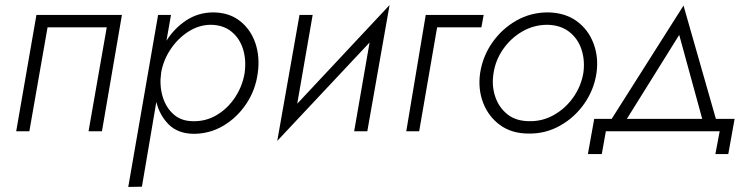

<svg xmlns="http://www.w3.org/2000/svg" viewBox="-20 -519 2985 759"><path d="M462 -460 383 0H330L402 -411H168L96 0H44L124 -460Z M541 219 487 220 605 -460H656L638 -358Q669 -407 715.5 -438Q762 -469 821 -470Q885 -470 928 -436.5Q971 -403 989.5 -348.5Q1008 -294 999 -230Q990 -163 953.5 -108.5Q917 -54 863 -22Q809 10 745 10Q683 9 647 -27Q611 -63 598 -116ZM947 -230Q954 -281 941 -324Q928 -367 895 -394Q862 -421 811 -421Q765 -420 724 -393.5Q683 -367 654.5 -324.5Q626 -282 617 -232V-231V-230Q610 -184 622 -140.5Q634 -97 664 -69Q694 -41 740 -40Q792 -38 835.5 -63.5Q879 -89 908.5 -133Q938 -177 947 -230Z M1216 -460 1155 -109 1520 -499 1432 0H1380L1441 -351L1076 38L1164 -460Z M1663 -460H1892L1883 -411H1708L1637 0H1586Z M1878 -230Q1888 -296 1926 -350.5Q1964 -405 2021 -437.5Q2078 -470 2146 -470Q2213 -469 2259 -436Q2305 -403 2326 -348Q2347 -293 2338 -230Q2328 -164 2290 -109.5Q2252 -55 2194.5 -22.5Q2137 10 2070 9Q2003 9 1957 -24.5Q1911 -58 1890 -112.5Q1869 -167 1878 -230ZM1931 -230Q1923 -181 1937.5 -137.5Q1952 -94 1986 -67Q2020 -40 2073 -40Q2125 -39 2170.5 -65Q2216 -91 2246.5 -134.5Q2277 -178 2286 -230Q2293 -279 2279 -322.5Q2265 -366 2230.5 -393Q2196 -420 2144 -421Q2091 -421 2045.5 -395Q2000 -369 1969.5 -325.5Q1939 -282 1931 -230Z M2825 0H2375L2359 90H2304L2329 -49H2398L2682 -497L2810 -49H2884L2859 90H2808ZM2665 -381 2458 -49H2756Z"/></svg>

Font: Jost* Light
Style: Italic
Weight: 300
Italic angle: -10°
Version: Version 3.7